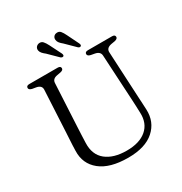

<svg xmlns="http://www.w3.org/2000/svg" viewBox="-205 -1046 1151 1213"><g transform="rotate(-30 370.5 -439.0)"><path d="M582.5 -288 564 -622.5Q562.5 -652.5 526 -659.5L498.5 -664.5Q476 -669.5 476 -683.5Q476 -700 498 -700H674Q695.5 -700 695.5 -683.5Q695.5 -669.5 673 -664.5L646.5 -660Q606.5 -652.5 608.5 -620.5L625.5 -287Q627 -262.5 628.2 -239Q629.5 -215.5 630.5 -190.5Q634.5 -99.5 570 -41.8Q505.5 16 380.5 16Q247.5 16 178.2 -39.8Q109 -95.5 112.5 -189Q112.5 -204.5 113.8 -228.2Q115 -252 116.5 -277.2Q118 -302.5 119 -322L134.5 -622Q136 -653 98 -660L71 -664.5Q48.5 -669.5 48.5 -683.5Q48.5 -700 70.5 -700H277Q299 -700 299 -683.5Q299 -669.5 276.5 -665L249.5 -660Q215 -653.5 214 -624L198.5 -324.5Q196.5 -286.5 195.2 -256Q194 -225.5 193 -199Q190 -115 244.2 -71.2Q298.5 -27.5 394.5 -27.5Q488 -27.5 539 -71.2Q590 -115 586.5 -193Q585.5 -226 584.5 -247.5Q583.5 -269 582.5 -288ZM431 -848 472 -764.5Q478.5 -750.5 472 -745Q463.5 -738.5 452.5 -747.5L384.5 -814.5Q372 -824.5 363.2 -835Q354.5 -845.5 353 -858Q351 -872 358.8 -882Q366.5 -892 380.5 -893.5Q399 -896 409.8 -883Q420.5 -870 431 -848ZM303 -848 345 -764.5Q351 -750.5 345.5 -745Q337 -739 325.5 -747L258 -813.5Q245 -823.5 236 -833.5Q227 -843.5 224.5 -856Q222.5 -870 230.2 -880Q238 -890 251.5 -892.5Q269.5 -895 280.8 -882.5Q292 -870 303 -848Z"/></g></svg>

Font: Fraunces 9pt Soft Light
Style: Regular
Weight: 300
Version: Version 1.000;[0bf87f6ff]